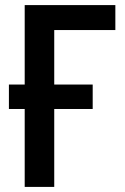

<svg xmlns="http://www.w3.org/2000/svg" viewBox="-20 -734 489 754"><path d="M433 -616H193V-402H344V-306H193V0H77V-306H15V-402H77V-714H433Z"/></svg>

Font: Noto Sans Display Medium Narrow
Style: Regular
Weight: 500
Width: 4
Designer: Monotype Design team
Foundry: Monotype Imaging Inc.
Version: Version 1.000